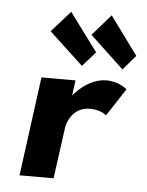

<svg xmlns="http://www.w3.org/2000/svg" viewBox="-42 -526 431 562"><g transform="rotate(5 173.0 -245.0)"><path d="M346 -378 264 -490 210 -428 309 -335ZM228 -378 145 -490 90 -428 190 -335ZM175 -291H75L36 0H136L157 -153C158 -161 172 -212 224 -212C257 -212 273 -197 273 -197L326 -278C326 -278 303 -299 266 -299C209 -299 169 -246 169 -246Z"/></g></svg>

Font: Hussar Tani
Style: Kurs
Weight: 700
Foundry: Cannot Into Space Fonts
Version: Version 0.92